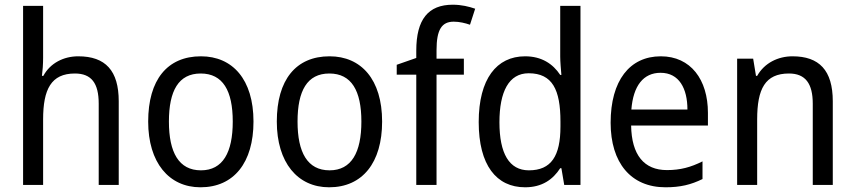

<svg xmlns="http://www.w3.org/2000/svg" viewBox="-20 -785 3630 815"><path d="M163 -540V-760H78V0H163V-278C163 -406 197 -473 298 -473C368 -473 399 -432 399 -345V0H484V-355C484 -485 428 -546 312 -546C250 -546 193 -517 164 -463H158C161 -485 163 -513 163 -540Z M1056 -269C1056 -448 967 -546 833 -546C690 -546 609 -446 609 -269C609 -95 697 10 831 10C973 10 1056 -95 1056 -269ZM697 -269C697 -400 738 -473 832 -473C926 -473 968 -400 968 -269C968 -138 926 -62 833 -62C739 -62 697 -138 697 -269Z M1602 -269C1602 -448 1513 -546 1379 -546C1236 -546 1155 -446 1155 -269C1155 -95 1243 10 1377 10C1519 10 1602 -95 1602 -269ZM1243 -269C1243 -400 1284 -473 1378 -473C1472 -473 1514 -400 1514 -269C1514 -138 1472 -62 1379 -62C1285 -62 1243 -138 1243 -269Z M1949 -468V-536H1833V-572C1833 -659 1855 -693 1906 -693C1930 -693 1955 -687 1975 -680L1997 -748C1971 -757 1939 -765 1902 -765C1798 -765 1747 -703 1747 -570V-539L1664 -510V-468H1747V0H1833V-468Z M2209 10C2281 10 2327 -23 2358 -71H2363L2375 0H2444V-760H2358V-545C2358 -524 2361 -489 2363 -467H2358C2327 -514 2279 -546 2209 -546C2088 -546 2012 -450 2012 -267C2012 -84 2087 10 2209 10ZM2225 -62C2141 -62 2100 -134 2100 -266C2100 -396 2140 -474 2224 -474C2325 -474 2359 -404 2359 -269V-248C2359 -123 2320 -62 2225 -62Z M2785 -546C2653 -546 2572 -443 2572 -264C2572 -94 2658 10 2805 10C2868 10 2913 -1 2962 -25V-100C2912 -75 2868 -63 2811 -63C2714 -63 2661 -127 2659 -252H2985V-306C2985 -447 2912 -546 2785 -546ZM2784 -476C2863 -476 2898 -409 2898 -320H2660C2668 -421 2711 -476 2784 -476Z M3344 -546C3283 -546 3225 -518 3194 -463H3189L3177 -536H3109V0H3194V-278C3194 -408 3228 -473 3329 -473C3399 -473 3430 -430 3430 -345V0H3515V-355C3515 -487 3457 -546 3344 -546Z"/></svg>

Font: Noto Sans Arabic UI SmCn
Style: Regular
Weight: 400
Width: 4
Designer: Monotype Design Team, Nadine Chahine and Nizar Qandah
Foundry: Monotype Imaging Inc.
Version: Version 2.010